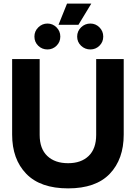

<svg xmlns="http://www.w3.org/2000/svg" viewBox="-20 -1025 751 1060"><path d="M350 -1005H484L413 -888H303ZM170 -823Q170 -853 191.5 -874Q213 -895 242 -895Q271 -895 292 -874Q313 -853 313 -823Q313 -793 292 -772.5Q271 -752 242 -752Q212 -752 191 -772.5Q170 -793 170 -823ZM406 -823Q406 -853 427.5 -874Q449 -895 479 -895Q508 -895 529 -874Q550 -853 550 -823Q550 -793 529 -772.5Q508 -752 479 -752Q449 -752 427.5 -772.5Q406 -793 406 -823ZM47 -282V-699H199V-280Q199 -204 241 -164Q283 -124 356 -124Q428 -124 469.5 -164Q511 -204 511 -280V-699H663V-282Q663 -146 586 -65.5Q509 15 356 15Q203 15 125 -65.5Q47 -146 47 -282Z"/></svg>

Font: Prompt SemiBold
Style: Regular
Weight: 600
Designer: Katatrad Team
Foundry: CadsonDemak
Version: Version 1.000